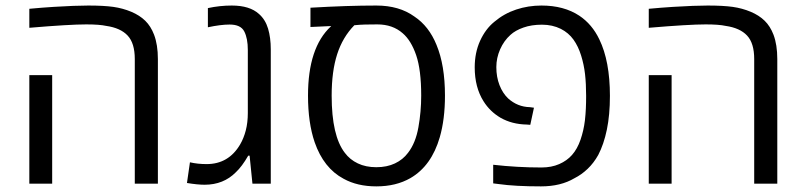

<svg xmlns="http://www.w3.org/2000/svg" viewBox="-20 -660 2894 690"><path d="M464.4 0V-447.8Q464.4 -504.9 438.7 -532.2Q413.1 -559.6 361.8 -566.9Q337.4 -572.3 290 -572.3Q259.3 -572.3 209.2 -569.3Q159.2 -566.4 85.4 -560.1V-628.4Q108.4 -630.9 130.4 -632.3Q152.3 -633.8 172.9 -635.3Q211.9 -637.7 242.9 -638.9Q273.9 -640.1 297.4 -640.1Q352.5 -640.1 387 -635.3Q421.4 -630.4 451.7 -617.7Q481.9 -605 502 -585.4Q522 -565.9 533.7 -535.2Q547.4 -499 547.4 -447.8V0ZM85.4 0V-390.1H167.5V0Z M715.3 3.9Q689.9 3.9 651.9 -2.4L662.6 -76.7Q690.4 -70.3 722.7 -70.3Q801.3 -70.3 842.8 -140.6Q856 -163.1 863.3 -191.4Q870.6 -219.7 870.6 -253.9V-480.5Q870.6 -522 857.9 -546.9Q845.2 -571.8 805.2 -571.8Q773.4 -571.8 727.1 -562V-630.9Q770 -640.1 813 -640.1Q877.4 -640.1 910.6 -609.9Q933.6 -589.8 943.4 -557.1Q953.1 -524.4 953.1 -482.9V0H887.2L877 -100.6H872.1Q849.6 -61.5 827.6 -41Q783.2 3.9 715.3 3.9Z M1332.5 9.8Q1264.2 9.8 1214.8 -17.6Q1143.1 -55.7 1110.8 -148.9Q1086.9 -218.8 1086.9 -316.4Q1086.9 -488.8 1168.9 -564.9L1170.4 -566.4L1095.7 -563V-632.3Q1163.1 -636.2 1222.2 -638.2Q1281.2 -640.1 1332.5 -640.1Q1414.6 -640.1 1469.2 -600.6Q1521.5 -565.9 1548.8 -498.5Q1579.1 -425.3 1579.1 -316.4Q1579.1 -231.4 1560.5 -167Q1530.8 -64 1455.1 -20Q1403.3 9.8 1332.5 9.8ZM1332.5 -59.1Q1370.6 -59.1 1399.4 -72.8Q1428.2 -86.4 1446.3 -110.8Q1473.6 -146 1483.6 -202.4Q1493.7 -258.8 1493.7 -316.4Q1493.7 -408.7 1475.6 -461.7Q1457.5 -514.6 1427.2 -540.5Q1391.1 -572.3 1335.9 -572.3Q1310.5 -572.3 1291.7 -571.8Q1272.9 -571.3 1253.4 -569.3Q1211.4 -526.4 1191.7 -465.1Q1171.9 -403.8 1171.9 -316.4Q1171.9 -171.9 1219.2 -110.8Q1237.3 -86.4 1265.9 -72.8Q1294.4 -59.1 1332.5 -59.1Z M1924.3 9.8Q1830.6 9.8 1772.5 1.5L1752.4 -1V-67.9Q1838.9 -58.1 1925.8 -58.1Q1961.9 -58.1 1989.7 -70.3Q2017.6 -82.5 2035.6 -103Q2054.7 -124.5 2066.2 -157.7Q2077.6 -190.9 2082 -227.1Q2084.5 -249 2085.4 -269.8Q2086.4 -290.5 2086.4 -315.4Q2086.4 -358.9 2082.5 -393.3Q2078.6 -427.7 2068.4 -460.4Q2058.1 -493.7 2040.8 -517.8Q2023.4 -542 1995.6 -556.2Q1965.3 -571.3 1927.7 -571.3Q1890.1 -571.3 1861.1 -561Q1832 -550.8 1814.5 -534.7Q1791 -513.7 1777.3 -482.7Q1763.7 -451.7 1763.7 -418.9Q1763.7 -383.3 1775.1 -354Q1786.6 -324.7 1806.2 -306.2Q1839.8 -275.9 1884.3 -274.9L1898.9 -272.9L1885.7 -211.4L1873 -212.4Q1819.8 -213.4 1778.8 -236.8Q1740.7 -259.3 1717.8 -295.9Q1686 -346.2 1686 -418Q1686 -470.7 1705.3 -513.2Q1724.6 -555.7 1756.3 -581.5Q1791.5 -611.3 1835 -625.7Q1878.4 -640.1 1925.8 -640.1Q2006.8 -640.1 2062 -603.5Q2107.9 -572.8 2133.8 -518.6Q2171.9 -440.4 2171.9 -315.4Q2171.9 -247.1 2160.9 -194.1Q2149.9 -141.1 2129.9 -103Q2113.8 -74.2 2091.8 -53.2Q2069.8 -32.2 2044.4 -19.5Q1995.1 9.8 1924.3 9.8Z M2690.4 0V-447.8Q2690.4 -504.9 2664.8 -532.2Q2639.2 -559.6 2587.9 -566.9Q2563.5 -572.3 2516.1 -572.3Q2485.4 -572.3 2435.3 -569.3Q2385.3 -566.4 2311.5 -560.1V-628.4Q2334.5 -630.9 2356.4 -632.3Q2378.4 -633.8 2398.9 -635.3Q2438 -637.7 2469 -638.9Q2500 -640.1 2523.4 -640.1Q2578.6 -640.1 2613 -635.3Q2647.5 -630.4 2677.7 -617.7Q2708 -605 2728 -585.4Q2748 -565.9 2759.8 -535.2Q2773.4 -499 2773.4 -447.8V0ZM2311.5 0V-390.1H2393.6V0Z"/></svg>

Font: Open Sans
Style: Regular
Weight: 400
Designer: Monotype Design Team
Foundry: Monotype Imaging Inc.
Version: Version 3.000; ttfautohint (v1.8.4)